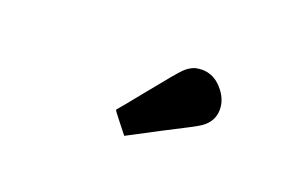

<svg xmlns="http://www.w3.org/2000/svg" viewBox="-43 -824 661 439"><g transform="rotate(20 287.5 -604.5)"><path d="M391 -706Q419 -706 439.5 -683Q460 -660 460 -634Q460 -605 434 -587Q424 -580 351 -543L275 -503L256 -527Q236 -552 237 -553Q242 -558 292 -620Q338 -677 349 -688Q360 -699 374 -704Q384 -706 391 -706Z"/></g></svg>

Font: KaTeX_Main
Style: Bold
Weight: 700
Version: Version 1.1; ttfautohint (v1.3)